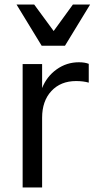

<svg xmlns="http://www.w3.org/2000/svg" viewBox="-20 -828 441 848"><path d="M80 -545H166V-439Q186 -490 230 -521.5Q274 -553 328 -553Q355 -553 372 -546V-463Q348 -470 316 -470Q248 -470 207 -426Q166 -382 166 -308V0H80ZM53 -808H131L217 -691L302 -808H378L267 -626H164Z"/></svg>

Font: Application
Style: Regular
Weight: 400
Designer: Wei Huang
Foundry: Wei Huang
Version: Version 0.012